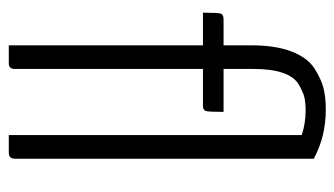

<svg xmlns="http://www.w3.org/2000/svg" viewBox="-186 -592 778 447"><g transform="rotate(90 203.5 -369.0)"><path d="M235 -738Q299 -738 350 -710V-14Q350 0 336 0H295V-682Q268 -691 238 -691Q219 -691 206.5 -688Q194 -685 176.5 -674.5Q159 -664 150 -637.5Q141 -611 141 -569V-500H241Q241 -466 239 -459Q237 -452 227 -452H141V-14Q141 0 128 0H86V-452H10Q10 -486 12 -493Q14 -500 26 -500H86V-564Q86 -621 100.5 -658.5Q115 -696 140.5 -712Q166 -728 187 -733Q208 -738 235 -738Z"/></g></svg>

Font: Yanone Kaffeesatz Light
Style: Regular
Weight: 300
Designer: Yanone (Cyrillic: Daniel Pouzeot)
Foundry: Yanone
Version: Version 1.003;PS 001.003;hotconv 1.0.88;makeotf.lib2.5.64775